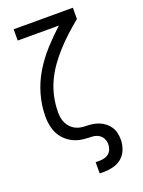

<svg xmlns="http://www.w3.org/2000/svg" viewBox="-174 -813 823 1106"><g transform="rotate(-20 237.5 -260.0)"><path d="M238 215V146H262Q278 146 293 142Q308 138 319.5 128Q331 118 336.5 103Q342 88 342 73Q342 54 333 37Q324 20 307.5 11Q291 2 272 1Q253 0 234.5 -1Q216 -2 197.5 -5.5Q179 -9 162 -16.5Q145 -24 129.5 -35Q114 -46 101.5 -60Q89 -74 80 -90.5Q71 -107 66 -125Q61 -143 58.5 -161.5Q56 -180 56 -198Q56 -267 75 -333.5Q94 -400 129.5 -459Q165 -518 211.5 -569Q258 -620 308 -666H56V-735H419V-666Q382 -636 347 -604Q312 -572 280 -537Q248 -502 220.5 -463.5Q193 -425 173 -382Q153 -339 143 -292.5Q133 -246 133 -198Q133 -182 135.5 -165Q138 -148 145.5 -132.5Q153 -117 164.5 -104.5Q176 -92 190.5 -84Q205 -76 222 -72.5Q239 -69 256 -69Q277 -69 297 -66Q317 -63 336 -55.5Q355 -48 371.5 -35Q388 -22 399 -5Q410 12 414.5 32.5Q419 53 419 73Q419 103 408 132Q397 161 374.5 180.5Q352 200 322 207.5Q292 215 262 215Z"/></g></svg>

Font: Iosevka QP
Style: Regular
Weight: 400
Designer: Belleve Invis
Foundry: Belleve Invis
Version: Version 20.0.0; ttfautohint (v1.8.4)